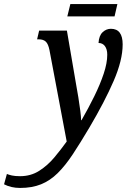

<svg xmlns="http://www.w3.org/2000/svg" viewBox="-160 -687 630 947"><path d="M-61 240Q-105 240 -140 222L-126 171Q-117 175 -101.5 178.5Q-86 182 -61 182Q-8 182 33.5 155.5Q75 129 108 89.5Q141 50 169 11L84 -440Q78 -470 66 -481.5Q54 -493 31 -493H23L33 -536H170L216 -267Q221 -241 226.5 -206.5Q232 -172 236 -141Q240 -110 240 -94H242Q276 -153 305 -212Q334 -271 351.5 -323.5Q369 -376 369 -417Q369 -444 357.5 -459.5Q346 -475 326 -475Q328 -511 346 -528Q364 -545 387 -545Q445 -545 445 -468Q445 -390 400.5 -287.5Q356 -185 281 -58Q236 18 199 74Q162 130 124.5 167Q87 204 42.5 222Q-2 240 -61 240ZM172 -606 187 -667H419L405 -606Z"/></svg>

Font: Noto Serif ExtraCondensed Medium
Style: Italic
Weight: 500
Width: 2
Italic angle: -12°
Designer: Monotype Design Team
Foundry: Monotype Imaging Inc.
Version: Version 2.013; ttfautohint (v1.8.4.7-5d5b)